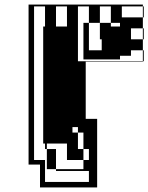

<svg xmlns="http://www.w3.org/2000/svg" viewBox="-20 -720 649 840"><path d="M505 -460H345V-500H425V-548H417V-620H369V-692H321V-452H605V-450H355V-200H405V100H155V0H105V-700H605V-692H609V-644H605V-692H513V-644H605V-596H609V-548H605V-596H553V-548H605V-500H609V-452H605V-500H553V-476H505ZM465 -692H417V-620H465V-604H505V-620H465ZM273 -692H225V-604H273ZM369 -596H345V-620H369ZM225 -20H185V-68H177V-92H169V-604H177V-692H129V-20H177V76H369V28H225V20H185V-20H225V20H345V-20H273V-92H185V-68H225ZM369 -548H345V-596H369ZM369 -548V-500H345V-548ZM369 -20V-68H345V-140H321V-164H297V-140H321V-68H345V-20Z"/></svg>

Font: Rubik Broken Fax
Style: Regular
Weight: 400
Designer: Hubert and Fischer, NaN
Foundry: Hubert and Fischer, NaN
Version: Version 2.201